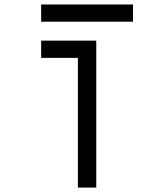

<svg xmlns="http://www.w3.org/2000/svg" viewBox="-20 -851 707 871"><path d="M166.7 -830.7H583.3V-752.6H166.7ZM333.3 0V-588.5H166.7V-666.7H416.7V0Z"/></svg>

Font: Monoid
Style: Regular
Weight: 400
Width: 4
Monospace: yes
Designer: Andreas Larsen (@larsenwork)
Version: Version 0.61